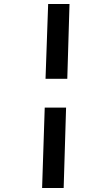

<svg xmlns="http://www.w3.org/2000/svg" viewBox="-20 -823 530 953"><path d="M206 -432 219 -803H325L314 -432ZM189 110 202 -289H308L296 110Z"/></svg>

Font: Literata 7pt
Style: Bold Italic
Weight: 700
Italic angle: -2°
Designer: Latin by Veronika Burian and Jose Scaglione. Greek by Irene Vlachou. Cyrillic by Vera Evstafieva
Foundry: TypeTogether
Version: Version 3.002